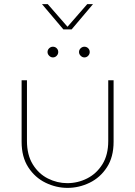

<svg xmlns="http://www.w3.org/2000/svg" viewBox="-20 -900 657 933"><path d="M308 13Q253 13 201.5 -12Q150 -37 117.5 -87Q85 -137 85 -211V-510H111V-215Q111 -147 139.5 -101Q168 -55 213 -32.5Q258 -10 307 -10Q358 -10 403.5 -33Q449 -56 477.5 -101.5Q506 -147 506 -215V-510H532V-211Q532 -137 499.5 -87Q467 -37 415.5 -12Q364 13 308 13ZM390 -621Q380 -621 372 -629Q364 -637 364 -647Q364 -658 372 -665.5Q380 -673 390 -673Q401 -673 408.5 -665.5Q416 -658 416 -647Q416 -637 408.5 -629Q401 -621 390 -621ZM237 -621Q227 -621 219 -629Q211 -637 211 -647Q211 -658 219 -665.5Q227 -673 237 -673Q248 -673 255.5 -665.5Q263 -658 263 -647Q263 -637 255.5 -629Q248 -621 237 -621ZM288 -757 184 -880H212L308 -770L404 -880H432L328 -757Z"/></svg>

Font: MuseoModerno Thin
Style: Regular
Weight: 100
Designer: Pablo Cosgaya, Héctor Gatti, Marcela Romero, and the Authors of The MuseoModerno Project.
Foundry: Omnibus-Type Team
Version: Version 1.003